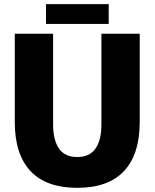

<svg xmlns="http://www.w3.org/2000/svg" viewBox="-20 -890 743 922"><path d="M351 12Q202 12 126.5 -68.5Q51 -149 51 -304V-728H235V-292Q235 -218 263 -177Q291 -136 351 -136Q411 -136 439 -177Q467 -218 467 -292V-728H651V-304Q651 -149 575.5 -68.5Q500 12 351 12ZM201 -775V-870H502V-775Z"/></svg>

Font: Murecho ExtraBold
Style: Regular
Weight: 800
Designer: Neil Summerour
Foundry: Positype
Version: Version 1.010; ttfautohint (v1.8.3)